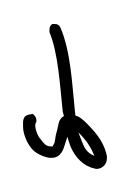

<svg xmlns="http://www.w3.org/2000/svg" viewBox="6 -298 111 163"><g transform="rotate(-90 61.5 -216.5)"><path d="M31.2 -205.6 30.3 -205.1C27.3 -202.1 22.9 -198.2 18.6 -195.8C15.6 -193.8 12.7 -192.9 10.7 -191.9C12.7 -196.8 15.6 -199.7 22 -202.1C24.4 -203.1 28.3 -204.6 31.2 -205.6ZM35.2 -252.4C30.3 -252.4 23.9 -250 19.5 -247.1C15.6 -244.6 13.7 -242.2 11.7 -238.3C9.8 -234.4 8.3 -230 9.3 -225.6C10.3 -221.2 14.6 -218.8 17.6 -217.8C20.5 -216.8 23.9 -215.8 26.9 -214.8C23.9 -213.9 20.5 -212.9 18.1 -211.9C9.3 -208 2 -201.2 0 -191.9C-1 -189.5 0 -186 2.4 -183.6C4.9 -181.2 7.8 -181.2 10.3 -181.2C14.6 -182.1 19 -183.6 23.9 -186.5C28.8 -189.5 33.7 -193.8 38.1 -198.2C41 -201.2 43.9 -204.1 44.9 -208C46.9 -208 47.9 -208.5 49.8 -208.5C72.3 -210.9 99.1 -211.9 119.6 -220.7C121.6 -221.7 122.6 -223.1 122.6 -225.1V-227.5C121.6 -229.5 119.6 -230 117.7 -230H115.7C98.1 -222.7 71.8 -221.2 48.8 -218.8C47.9 -218.8 45.4 -217.8 44.4 -217.8C43.5 -219.7 42 -220.7 40 -221.7C37.1 -222.7 33.2 -223.1 30.3 -224.1C27.3 -225.1 22.9 -225.1 21 -226.1C19 -227.1 18.6 -227.5 18.6 -227.5C18.6 -228.5 18.6 -230.5 19.5 -232.4C20.5 -234.4 23.9 -236.8 26.4 -238.8C31.2 -241.7 36.6 -242.7 38.6 -241.7C39.6 -240.7 40.5 -241.2 41.5 -241.2C43.5 -241.2 44.9 -242.7 45.9 -243.7C46.9 -244.6 45.9 -245.1 45.9 -246.1C45.9 -248 44.9 -250 43.9 -251C41 -252.9 38.1 -252.4 35.2 -252.4Z"/></g></svg>

Font: Oshawa
Style: Regular
Weight: 400
Designer: Sadat Fauzi
Foundry: Intuisi Creative
Version: Version 001.000